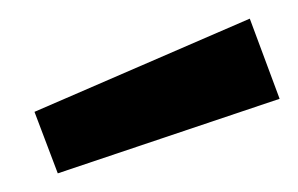

<svg xmlns="http://www.w3.org/2000/svg" viewBox="-20 -766 320 206"><path d="M17 -646 248 -746 280 -660 42 -580Z"/></svg>

Font: TitilliumText
Style: Medium
Weight: 500
Designer: Accademia di Belle Arti di Urbino and others
Foundry: Accademia di Belle Arti di Urbino and others.
Version: Version 60.001